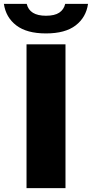

<svg xmlns="http://www.w3.org/2000/svg" viewBox="-71 -968 473 988"><path d="M65.5 0V-740H266V0ZM-51 -948H66.5Q81 -887 165.5 -887Q210 -887 233.8 -902.8Q257.5 -918.5 264.5 -948H382Q372 -878.5 318.2 -837.2Q264.5 -796 165.5 -796Q67 -796 13 -837.2Q-41 -878.5 -51 -948Z"/></svg>

Font: Encode Sans Semi Expanded ExBd
Style: Regular
Weight: 800
Width: 6
Designer: Multiple Designers
Foundry: Impallari Type
Version: Version 2.000